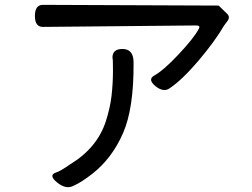

<svg xmlns="http://www.w3.org/2000/svg" viewBox="-20 -746 1040 792"><path d="M916 -690Q931 -676 918 -659Q908 -646 904 -640Q866 -575 799 -496Q732 -417 680 -382Q655 -364 622 -390Q589 -417 614 -433Q653 -454 716 -521Q780 -589 800 -627Q808 -641 789 -641L157 -635Q124 -635 124 -680Q124 -726 157 -726L882 -723ZM485 -544Q532 -544 531 -486Q532 -299 488 -198Q443 -94 362 -30Q316 6 284 20Q253 37 216 7Q179 -23 210 -34Q228 -39 269 -68Q380 -135 416 -244Q434 -299 440 -350Q446 -402 446 -455Q446 -509 444 -505Q442 -544 485 -544Z"/></svg>

Font: Swei Gothic CJK TC Regular
Style: Regular
Weight: 400
Version: Version 2.129